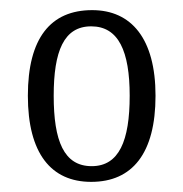

<svg xmlns="http://www.w3.org/2000/svg" viewBox="-20 -739 361 379"><path d="M160 -380C241 -380 287 -436 287 -550C287 -663 239 -719 162 -719C80 -719 35 -664 35 -550C35 -436 81 -380 160 -380ZM161 -411C106 -411 86 -461 86 -550C86 -638 106 -687 160 -687C214 -687 236 -638 236 -550C236 -461 215 -411 161 -411Z"/></svg>

Font: Noto Serif Hebrew Condensed Light
Style: Regular
Weight: 300
Width: 3
Designer: Monotype Design Team
Foundry: Monotype Imaging Inc.
Version: Version 2.004